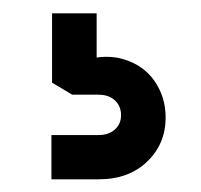

<svg xmlns="http://www.w3.org/2000/svg" viewBox="-20 -40 309 295"><path d="M59 235.5V167.5H131.5Q147 167.5 156.5 159Q166 150.5 166 137Q166 123 156.5 114.2Q147 105.5 131.5 105.5H91L60 87V-19.5H128.5V69.5L93 57.5Q136.5 41.5 168.2 50.5Q200 59.5 217.2 84.2Q234.5 109 234.5 140.5Q234.5 181 206.2 208.2Q178 235.5 131.5 235.5Z"/></svg>

Font: Mohave Light Medium
Style: Regular
Weight: 500
Version: Version 2.003